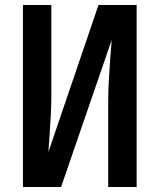

<svg xmlns="http://www.w3.org/2000/svg" viewBox="-20 -750 640 770"><path d="M72 0V-730H186V-373Q186 -337 184 -294Q182 -251 179 -210Q176 -169 174 -140L375 -730H528V0H414V-346Q414 -381 416.5 -426Q419 -471 422 -514.5Q425 -558 428 -590L225 0Z"/></svg>

Font: NKDuy Mono
Style: Bold
Weight: 700
Monospace: yes
Designer: NKDuy
Foundry: NKDuy
Version: Version 2.251; ttfautohint (v1.8.4.7-5d5b)